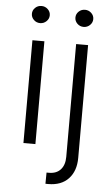

<svg xmlns="http://www.w3.org/2000/svg" viewBox="-62 -770 587 1015"><g transform="rotate(5 232.0 -262.5)"><path d="M84.2 0V-545.5H147.7V0ZM116.5 -639.2Q96.9 -639.2 83.1 -652.7Q69.2 -666.2 69.2 -684.7Q69.2 -703.5 83.1 -716.8Q96.9 -730.1 116.5 -730.1Q136 -730.1 150 -716.8Q164.1 -703.5 164.1 -684.7Q164.1 -666.2 150 -652.7Q136 -639.2 116.5 -639.2ZM316.1 -545.5H379.6V52.9Q379.6 122.5 341.3 163.5Q302.9 204.5 233.7 204.5Q230.1 204.5 226.6 204.5Q223 204.5 218.8 204.2L219.5 144.9H233Q272 144.9 294 120.7Q316.1 96.6 316.1 52.9ZM347.3 -639.2Q327.8 -639.2 313.9 -652.7Q300.1 -666.2 300.1 -684.7Q300.1 -703.5 313.9 -716.8Q327.8 -730.1 347.3 -730.1Q366.8 -730.1 380.9 -716.8Q394.9 -703.5 394.9 -684.7Q394.9 -666.2 380.9 -652.7Q366.8 -639.2 347.3 -639.2Z"/></g></svg>

Font: Inter UI Light
Style: Regular
Weight: 300
Designer: Rasmus Andersson
Foundry: rsms
Version: 3.2;8d6f07862